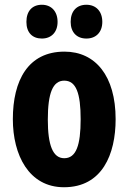

<svg xmlns="http://www.w3.org/2000/svg" viewBox="-20 -777 541 807"><path d="M91 -685C91 -640 116 -615 156 -615C196 -615 222 -642 222 -685C222 -729 196 -757 156 -757C116 -757 91 -731 91 -685ZM277 -685C277 -641 303 -615 343 -615C384 -615 410 -642 410 -685C410 -729 384 -757 343 -757C303 -757 277 -731 277 -685ZM466 -276C466 -458 381 -560 251 -560C98 -560 34 -439 34 -276C34 -126 101 10 249 10C410 10 466 -129 466 -276ZM181 -274C181 -386 202 -438 250 -438C300 -438 319 -385 319 -276C319 -166 300 -112 250 -112C202 -112 181 -167 181 -274Z"/></svg>

Font: Noto Sans Myanmar ExtraCondensed ExtraBold
Style: Regular
Weight: 800
Width: 2
Designer: Monotype Design Team
Foundry: Monotype Imaging Inc.
Version: Version 2.107